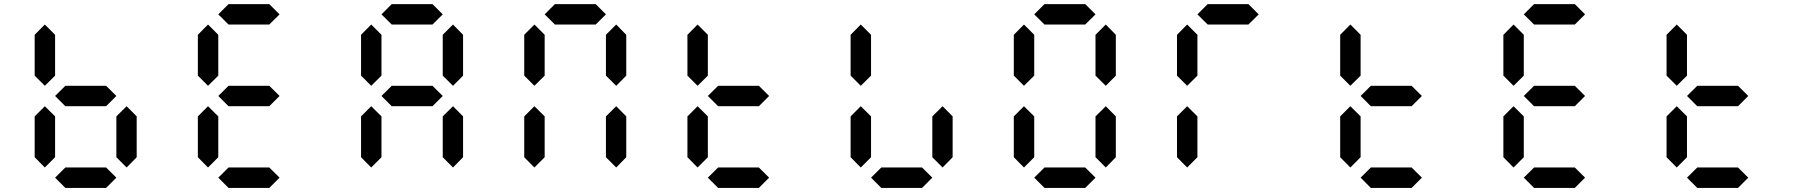

<svg xmlns="http://www.w3.org/2000/svg" viewBox="-20 -921 8838 941"><path d="M199.7 -100.1 149.9 -150.4V-350.6L199.7 -400.4L250 -350.6V-150.4ZM600.6 -100.1 550.3 -150.4V-350.6L600.6 -400.4L649.9 -350.6V-150.4ZM199.7 -500.5 149.9 -550.3V-750.5L199.7 -800.8L250 -750.5V-550.3ZM500 -400.4H300.3L250 -450.7L300.3 -500.5H500L550.3 -450.7ZM500 0H300.3L250 -50.3L300.3 -100.1H500L550.3 -50.3Z M1299.8 -800.8H1100.1L1049.8 -850.6L1100.1 -900.9H1299.8L1350.1 -850.6ZM999.5 -100.1 949.7 -150.4V-350.6L999.5 -400.4L1049.8 -350.6V-150.4ZM999.5 -500.5 949.7 -550.3V-750.5L999.5 -800.8L1049.8 -750.5V-550.3ZM1299.8 -400.4H1100.1L1049.8 -450.7L1100.1 -500.5H1299.8L1350.1 -450.7ZM1299.8 0H1100.1L1049.8 -50.3L1100.1 -100.1H1299.8L1350.1 -50.3Z M2099.6 -800.8H1899.9L1849.6 -850.6L1899.9 -900.9H2099.6L2149.9 -850.6ZM1799.3 -100.1 1749.5 -150.4V-350.6L1799.3 -400.4L1849.6 -350.6V-150.4ZM2200.2 -100.1 2149.9 -150.4V-350.6L2200.2 -400.4L2249.5 -350.6V-150.4ZM1799.3 -500.5 1749.5 -550.3V-750.5L1799.3 -800.8L1849.6 -750.5V-550.3ZM2200.2 -500.5 2149.9 -550.3V-750.5L2200.2 -800.8L2249.5 -750.5V-550.3ZM2099.6 -400.4H1899.9L1849.6 -450.7L1899.9 -500.5H2099.6L2149.9 -450.7Z M2899.4 -800.8H2699.7L2649.4 -850.6L2699.7 -900.9H2899.4L2949.7 -850.6ZM2599.1 -100.1 2549.3 -150.4V-350.6L2599.1 -400.4L2649.4 -350.6V-150.4ZM3000 -100.1 2949.7 -150.4V-350.6L3000 -400.4L3049.3 -350.6V-150.4ZM2599.1 -500.5 2549.3 -550.3V-750.5L2599.1 -800.8L2649.4 -750.5V-550.3ZM3000 -500.5 2949.7 -550.3V-750.5L3000 -800.8L3049.3 -750.5V-550.3Z M3398.9 -100.1 3349.1 -150.4V-350.6L3398.9 -400.4L3449.2 -350.6V-150.4ZM3398.9 -500.5 3349.1 -550.3V-750.5L3398.9 -800.8L3449.2 -750.5V-550.3ZM3699.2 -400.4H3499.5L3449.2 -450.7L3499.5 -500.5H3699.2L3749.5 -450.7ZM3699.2 0H3499.5L3449.2 -50.3L3499.5 -100.1H3699.2L3749.5 -50.3Z M4198.7 -100.1 4148.9 -150.4V-350.6L4198.7 -400.4L4249 -350.6V-150.4ZM4599.6 -100.1 4549.3 -150.4V-350.6L4599.6 -400.4L4648.9 -350.6V-150.4ZM4198.7 -500.5 4148.9 -550.3V-750.5L4198.7 -800.8L4249 -750.5V-550.3ZM4499 0H4299.3L4249 -50.3L4299.3 -100.1H4499L4549.3 -50.3Z M5298.8 -800.8H5099.1L5048.8 -850.6L5099.1 -900.9H5298.8L5349.1 -850.6ZM4998.5 -100.1 4948.7 -150.4V-350.6L4998.5 -400.4L5048.8 -350.6V-150.4ZM5399.4 -100.1 5349.1 -150.4V-350.6L5399.4 -400.4L5448.7 -350.6V-150.4ZM4998.5 -500.5 4948.7 -550.3V-750.5L4998.5 -800.8L5048.8 -750.5V-550.3ZM5399.4 -500.5 5349.1 -550.3V-750.5L5399.4 -800.8L5448.7 -750.5V-550.3ZM5298.8 0H5099.1L5048.8 -50.3L5099.1 -100.1H5298.8L5349.1 -50.3Z M6098.6 -800.8H5898.9L5848.6 -850.6L5898.9 -900.9H6098.6L6148.9 -850.6ZM5798.3 -100.1 5748.5 -150.4V-350.6L5798.3 -400.4L5848.6 -350.6V-150.4ZM5798.3 -500.5 5748.5 -550.3V-750.5L5798.3 -800.8L5848.6 -750.5V-550.3Z M6598.1 -100.1 6548.3 -150.4V-350.6L6598.1 -400.4L6648.4 -350.6V-150.4ZM6598.1 -500.5 6548.3 -550.3V-750.5L6598.1 -800.8L6648.4 -750.5V-550.3ZM6898.4 -400.4H6698.7L6648.4 -450.7L6698.7 -500.5H6898.4L6948.7 -450.7ZM6898.4 0H6698.7L6648.4 -50.3L6698.7 -100.1H6898.4L6948.7 -50.3Z M7698.2 -800.8H7498.5L7448.2 -850.6L7498.5 -900.9H7698.2L7748.5 -850.6ZM7397.9 -100.1 7348.1 -150.4V-350.6L7397.9 -400.4L7448.2 -350.6V-150.4ZM7397.9 -500.5 7348.1 -550.3V-750.5L7397.9 -800.8L7448.2 -750.5V-550.3ZM7698.2 -400.4H7498.5L7448.2 -450.7L7498.5 -500.5H7698.2L7748.5 -450.7ZM7698.2 0H7498.5L7448.2 -50.3L7498.5 -100.1H7698.2L7748.5 -50.3Z M8197.8 -100.1 8147.9 -150.4V-350.6L8197.8 -400.4L8248 -350.6V-150.4ZM8197.8 -500.5 8147.9 -550.3V-750.5L8197.8 -800.8L8248 -750.5V-550.3ZM8498 -400.4H8298.3L8248 -450.7L8298.3 -500.5H8498L8548.3 -450.7ZM8498 0H8298.3L8248 -50.3L8298.3 -100.1H8498L8548.3 -50.3Z"/></svg>

Font: E1234
Style: Regular
Weight: 400
Designer: GGBot
Version: Version 1.00;September 7, 2020